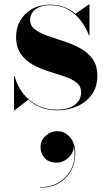

<svg xmlns="http://www.w3.org/2000/svg" viewBox="-20 -490 492 870"><path d="M43.5 10V-145H46Q58.5 -99 85.8 -64.8Q113 -30.5 151.8 -11.8Q190.5 7 237.5 7Q269.5 7 294.5 -2.2Q319.5 -11.5 333.5 -29Q347.5 -46.5 347.5 -72Q347.5 -100 326.2 -116.2Q305 -132.5 271.5 -143.8Q238 -155 200.2 -166.8Q162.5 -178.5 129 -196.8Q95.5 -215 74.2 -245.5Q53 -276 53 -325Q53 -364.5 72 -397.2Q91 -430 125.8 -449.5Q160.5 -469 208 -469Q243.5 -469 272 -457.5Q300.5 -446 322 -427.5L383 -470H385.5V-330H383Q369.5 -365.5 346 -396.5Q322.5 -427.5 288.2 -447Q254 -466.5 208.5 -466.5Q179.5 -466.5 159 -458Q138.5 -449.5 127.5 -434.5Q116.5 -419.5 116.5 -400.5Q116.5 -373 138.5 -356.5Q160.5 -340 195.2 -327.8Q230 -315.5 268.8 -303Q307.5 -290.5 342.2 -272Q377 -253.5 399 -223.8Q421 -194 421 -147Q421 -95 395 -60Q369 -25 327.5 -7.5Q286 10 240 10Q200.5 10 167.2 -2.5Q134 -15 108 -38L46 10ZM162 360.5V358Q214 358 252.2 332.8Q290.5 307.5 307.8 264.5Q325 221.5 313.5 168H314.5Q315.5 189 304.5 206.8Q293.5 224.5 275.2 235.8Q257 247 236 247Q201 247 182.2 225.8Q163.5 204.5 163.5 176Q163.5 156.5 174 140.2Q184.5 124 202.2 114.2Q220 104.5 241 104.5Q273.5 104.5 297.2 131.8Q321 159 321 206Q321 249 301.8 284Q282.5 319 246.8 339.8Q211 360.5 162 360.5Z"/></svg>

Font: Bodoni Moda 72pt
Style: Bold
Weight: 700
Designer: Owen Earl
Foundry: indestructible type
Version: Version 2.004